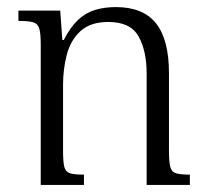

<svg xmlns="http://www.w3.org/2000/svg" viewBox="-20 -522 582 542"><path d="M516 -29V0H394V-313Q394 -379 371 -419.5Q348 -460 286 -460Q235 -460 207 -434Q179 -408 168.5 -367.5Q158 -327 158 -283V-96Q158 -65 161.5 -51Q165 -37 177.5 -33Q190 -29 217 -29V0H95V-396Q95 -427 91 -441Q87 -455 74 -459Q61 -463 32 -463V-492H150L156 -409H160Q179 -446 200.5 -466Q222 -486 248.5 -494Q275 -502 307 -502Q384 -502 420.5 -456Q457 -410 457 -315V-97Q457 -66 460.5 -51.5Q464 -37 476.5 -33Q489 -29 516 -29Z"/></svg>

Font: Noto Serif Armenian Light
Style: Regular
Weight: 300
Version: Version 2.007